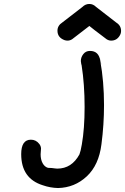

<svg xmlns="http://www.w3.org/2000/svg" viewBox="-20 -951 631 969"><path d="M484 -658Q488 -639 490 -631L491 -623L490 -628Q489 -633 487.5 -640.5Q486 -648 484.5 -654Q483 -660 483 -663Q483 -662 484 -658ZM273 -2Q233 -3 196 -16Q87 -50 87 -173Q87 -246 136 -246Q161 -246 177 -226Q186 -216 187 -202L185 -172Q185 -146 195 -127.5Q205 -109 222 -104Q229 -104 241.5 -103Q254 -102 257.5 -101Q261 -100 269 -100Q342 -100 381 -172Q387 -187 393 -222Q407 -302 407 -411Q407 -525 392 -621Q390 -625 388 -643Q388 -662 400.5 -678Q413 -694 434 -694Q479 -694 486 -644Q505 -540 505 -421Q505 -322 492 -223Q479 -118 418 -61Q357 -4 273 -2ZM431 -931Q450 -931 465 -916L567 -837Q591 -822 591 -795Q591 -782 584 -771Q569 -746 541 -746Q529 -746 518 -753Q441 -811 431 -820Q430 -819 344 -753Q333 -746 321 -746Q314 -746 307 -748Q270 -761 270 -796Q270 -822 295 -838L396 -916Q411 -931 431 -931Z"/></svg>

Font: Bad Comic
Style: Regular
Weight: 400
Designer: GGBotNet
Foundry: f0n7
Version: 0.9